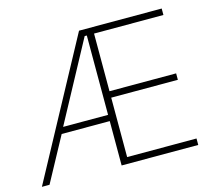

<svg xmlns="http://www.w3.org/2000/svg" viewBox="-100 -823 1072 949"><g transform="rotate(-15 436.0 -349.0)"><path d="M410 0V-227H164L41 0H2L379 -698H802V-665H447V-370H788V-337H447V-33H802V0ZM410 -665H399L180 -259H410Z"/></g></svg>

Font: IBM Plex Sans ExtraLight
Style: Regular
Weight: 250
Designer: Mike Abbink, Paul van der Laan, Pieter van Rosmalen
Foundry: Bold Monday
Version: Version 3.201